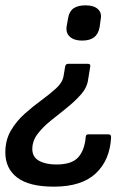

<svg xmlns="http://www.w3.org/2000/svg" viewBox="-38 -522 523 719"><path d="M291 -283Q302 -283 300 -273L292 -224Q288 -194 265.5 -168.5Q243 -143 212.5 -118.5Q182 -94 152 -70Q122 -46 102.5 -20Q83 6 83 36Q83 66 108 80Q133 94 173 94Q231 94 255 67Q279 40 283 -9Q283 -19 294 -19H367Q373 -19 375.5 -16.5Q378 -14 378 -8Q374 77 321 127Q268 177 164 177Q71 177 26.5 143Q-18 109 -18 49Q-18 2 3 -33.5Q24 -69 55 -96.5Q86 -124 117.5 -147Q149 -170 172.5 -191.5Q196 -213 200 -237L206 -273Q208 -283 217 -283ZM283 -502Q313 -502 328.5 -488Q344 -474 339 -449L335 -420Q330 -394 314 -382Q298 -370 269 -370Q239 -370 223 -385Q207 -400 212 -426L217 -454Q221 -479 237 -490.5Q253 -502 283 -502Z"/></svg>

Font: Sofia Sans SemiBold
Style: Italic
Weight: 600
Italic angle: -9°
Designer: Botio Nikoltchev, Ani Petrova
Foundry: lettersoup
Version: Version 4.100-B